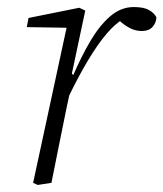

<svg xmlns="http://www.w3.org/2000/svg" viewBox="-20 -519 464 545"><path d="M174 -243 171 -306H188Q211 -359 236.5 -402.5Q262 -446 292.5 -472.5Q323 -499 360 -499Q387 -499 402 -491Q417 -483 424 -470Q423 -453 412.5 -442Q402 -431 383 -431Q367 -431 353.5 -437Q340 -443 325 -455L310 -469L352 -467L330 -465Q307 -452 282 -422.5Q257 -393 230 -348Q203 -303 174 -243ZM74 0 173 -459 182 -440 56 -442 61 -468 205 -497 222 -489 184 -310 189 -305 170 -218Q159 -164 148 -109.5Q137 -55 126 0L87 6Z"/></svg>

Font: Source Serif 4 Light
Style: Italic
Weight: 300
Italic angle: -12°
Designer: Frank Grießhammer
Foundry: Adobe Systems Incorporated
Version: Version 4.004;hotconv 1.0.116;makeotfexe 2.5.65601